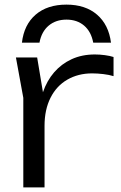

<svg xmlns="http://www.w3.org/2000/svg" viewBox="-20 -812 524 832"><path d="M49 -563H141L173 -371V0H81V-388ZM472 -565V-482Q453 -488 427.5 -491Q402 -494 379 -494Q319 -494 272 -467Q225 -440 199 -388.5Q173 -337 173 -267L147 -303Q149 -362 166 -412Q183 -462 214.5 -498.5Q246 -535 290.5 -555.5Q335 -576 391 -576Q412 -576 434.5 -573Q457 -570 472 -565ZM461 -627H384Q375 -675 344.5 -701Q314 -727 268 -727Q222 -727 191 -701Q160 -675 151 -627H75Q84 -705 134.5 -748.5Q185 -792 268 -792Q350 -792 400.5 -748.5Q451 -705 461 -627Z"/></svg>

Font: Unbounded Light
Style: Regular
Weight: 300
Designer: Luke Prowse, Jean-Baptiste Morizot, Fátima Lázaro, Florian Runge
Foundry: NaN
Version: Version 1.700